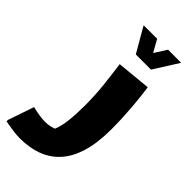

<svg xmlns="http://www.w3.org/2000/svg" viewBox="-342 -812 1145 1145"><g transform="rotate(45 230.0 -239.5)"><path d="M247 -739 290 -662 339 -739H447V-735L351 -583H223L135 -735V-739ZM16 68Q45 75 72 79.5Q99 84 124 84Q146 84 164 80Q182 76 195 71Q211 34 217.5 -23.5Q224 -81 224 -152Q224 -241 215 -322Q206 -403 196 -474L400 -494H412Q422 -424 429 -336.5Q436 -249 436 -168Q436 -48 410.5 34Q385 116 338.5 165.5Q292 215 228.5 237.5Q165 260 88 260Q62 260 32 256Q2 252 -19 248Q-40 244 -40 244V232Z"/></g></svg>

Font: Kufam Black
Style: Italic
Weight: 900
Italic angle: -11°
Designer: Artur Schmal
Foundry: Original Type
Version: Version 1.301; ttfautohint (v1.8.3)